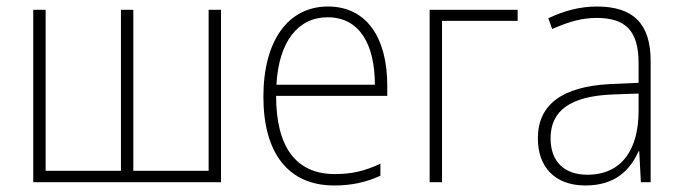

<svg xmlns="http://www.w3.org/2000/svg" viewBox="-20 -559 2093 589"><path d="M82 0H658V-529H620V-35H389V-529H351V-35H120V-529H82Z M1005 10C1057 10 1101 1 1147 -20V-57C1099 -34 1058 -25 1007 -25C888 -25 827 -108 827 -265H1168V-297C1168 -440 1107 -539 986 -539C863 -539 788 -433 788 -262C788 -90 864 10 1005 10ZM828 -299C835 -432 895 -506 985 -506C1083 -506 1130 -423 1130 -299Z M1298 0H1336V-495H1568V-529H1298Z M1776 10C1867 10 1913 -37 1939 -95H1941L1946 0H1976V-372C1976 -486 1923 -539 1811 -539C1761 -539 1713 -527 1662 -503L1674 -470C1728 -494 1768 -504 1810 -504C1899 -504 1939 -465 1939 -365V-305L1850 -301C1705 -293 1630 -239 1630 -134C1630 -48 1681 10 1776 10ZM1782 -23C1711 -23 1669 -63 1669 -135C1669 -219 1729 -263 1855 -269L1939 -272V-219C1939 -101 1888 -23 1782 -23Z"/></svg>

Font: Noto Sans SemiCondensed ExtraLight
Style: Regular
Weight: 200
Width: 4
Designer: Monotype Design Team
Foundry: Monotype Imaging Inc.
Version: Version 2.013